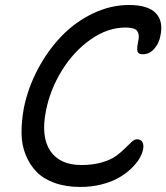

<svg xmlns="http://www.w3.org/2000/svg" viewBox="-20 -740 659 761"><path d="M298.8 1Q241.2 1 196.8 -14.9Q152.3 -30.8 125 -58.8Q97.7 -86.9 81.8 -126Q65.9 -165 65.4 -211.4Q64.9 -257.8 74.2 -310.1Q90.3 -390.6 129.6 -465.1Q168.9 -539.6 223.4 -596.2Q277.8 -652.8 347.9 -686.5Q418 -720.2 491.2 -720.2Q565.9 -720.2 596.9 -688.5Q627.9 -656.7 616.2 -600.1Q610.8 -568.8 591.6 -546.9Q572.3 -524.9 545.9 -524.9Q535.6 -524.9 530.3 -528.8Q524.9 -532.7 524.2 -540.5Q523.4 -548.3 524.4 -556.4Q525.4 -564.5 527.8 -576.7Q528.3 -579.6 528.8 -581.1Q533.2 -604.5 523.4 -617.7Q513.7 -630.9 477.1 -630.9Q406.2 -630.9 338.6 -583Q271 -535.2 224.9 -460Q178.7 -384.8 162.1 -300.8Q141.6 -197.8 179.4 -141.8Q217.3 -85.9 303.2 -85.9Q348.1 -85.9 383.8 -96.4Q419.4 -106.9 439.9 -121.8Q460.4 -136.7 475.3 -151.9Q490.2 -167 501.7 -177.5Q513.2 -188 522.9 -188Q538.1 -188 544.4 -176.8Q550.8 -165.5 546.9 -147Q543.5 -129.4 531.7 -110.1Q520 -90.8 498.8 -70.8Q477.5 -50.8 449.7 -34.9Q421.9 -19 382.3 -9Q342.8 1 298.8 1Z"/></svg>

Font: Shantell Sans Bouncy
Style: Italic
Weight: 400
Italic angle: -11.31°
Designer: Stephen Nixon, Anya Danilova, Shantell Martin
Foundry: Arrow Type
Version: Version 1.006;[9816181b4]